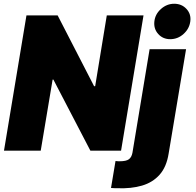

<svg xmlns="http://www.w3.org/2000/svg" viewBox="-20 -810 1051 1032"><path d="M751.4 -727.3 630.7 0H465.9L267 -382.1H262.8L198.9 0H1.4L122.2 -727.3H289.8L485.8 -346.6H491.5L554 -727.3ZM784.1 -545.5H980.1L886.4 15.6Q875 87.4 837.9 129.1Q800.8 170.8 743.1 187.7Q685.4 204.5 612.2 201.7Q604.8 201.7 596.6 201.5Q588.4 201.3 576.7 200.3L600.9 55.4Q607.2 56.5 612.7 56.6Q618.3 56.8 623.6 56.8Q658.7 56.8 673.1 45.8Q687.5 34.8 691.8 11.4ZM894.9 -599.4Q855.5 -599.4 830.4 -627.3Q805.4 -655.2 809.7 -694.6Q813.9 -734 845.3 -761.9Q876.8 -789.8 916.2 -789.8Q956.7 -789.8 982.4 -761.9Q1008.2 -734 1002.8 -694.6Q997.5 -655.2 966.4 -627.3Q935.4 -599.4 894.9 -599.4Z"/></svg>

Font: Inter UI Black
Style: Italic
Weight: 900
Italic angle: -9.39999°
Designer: Rasmus Andersson
Foundry: rsms
Version: 3.2;8d6f07862